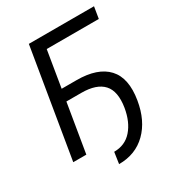

<svg xmlns="http://www.w3.org/2000/svg" viewBox="-203 -851 1029 1120"><g transform="rotate(-30 311.0 -291.5)"><path d="M602.3 -727.3 589.5 -649.1H238.6L198.2 -404.8H298.3Q440.3 -404.8 505.1 -334.7Q570 -264.6 546.9 -125Q526.3 0 453.3 71.7Q380.3 143.5 268.5 143.5L279.8 66.8Q353.7 66.8 399.7 14.4Q445.7 -38 460.2 -125Q476.9 -228.3 432.4 -277.5Q387.8 -326.7 285.5 -326.7H185L130.7 0H42.6L163.4 -727.3Z"/></g></svg>

Font: Karasuma Gothic
Style: Italic
Weight: 400
Italic angle: -9.39999°
Designer: Rasmus Andersson / Ryoko Nishizuka
Foundry: Genbu
Version: Version 1.00